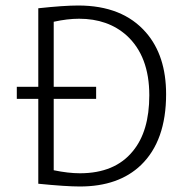

<svg xmlns="http://www.w3.org/2000/svg" viewBox="-20 -665 695 697"><path d="M119 -306H41V-350H119V-635Q212 -645 264 -645Q425 -645 510 -547Q583 -463 583 -323Q583 -154 492 -66Q411 12 270 12Q219 12 119 2ZM175 -47Q228 -36 270 -36Q397 -36 462 -116Q522 -188 522 -319Q522 -461 440 -536Q372 -597 267 -597Q225 -597 175 -586V-350H329V-306H175Z"/></svg>

Font: TajawalTap
Style: Regular
Weight: 300
Designer: Boutros Fonts
Foundry: Created by Boutros International 2017
Version: Version 2.700